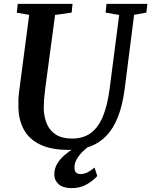

<svg xmlns="http://www.w3.org/2000/svg" viewBox="-20 -763 780 990"><path d="M671.5 -686.5 623 -306Q612 -220.5 588.2 -160.2Q564.5 -100 528.2 -62.5Q492 -25 444 -7.5Q396 10 336 10Q243.5 10 186.2 -18Q129 -46 102.5 -95.8Q76 -145.5 75 -210Q74.5 -229 75 -249.2Q75.5 -269.5 78.5 -290.5L130.5 -686.5L66.5 -697.5L71.5 -743H354L349.5 -698L264 -686L212.5 -301Q209 -273 207.2 -248.8Q205.5 -224.5 205.5 -205Q206.5 -159.5 221.8 -124Q237 -88.5 269 -68.5Q301 -48.5 352 -48.5Q409 -48.5 448 -77Q487 -105.5 510.8 -163Q534.5 -220.5 545.5 -307L594.5 -686L524.5 -698L529 -743H740L734.5 -698ZM347.5 207Q303.5 206.5 281.8 186.2Q260 166 260 137Q260 106.5 274.5 82Q289 57.5 311.8 37.8Q334.5 18 360.8 2.2Q387 -13.5 409.5 -26.5L435 -36.5L456 -22Q429 -3.5 408.2 16.8Q387.5 37 375.8 57.8Q364 78.5 364 99.5Q363.5 118.5 372.2 126.5Q381 134.5 395.5 134.5Q414.5 134.5 431.8 125.5Q449 116.5 467.5 101L481.5 144.5Q462.5 167 428 187.2Q393.5 207.5 347.5 207Z"/></svg>

Font: Merriweather 28pt SemiBold
Style: Italic
Weight: 600
Italic angle: -7.8°
Version: Version 2.101